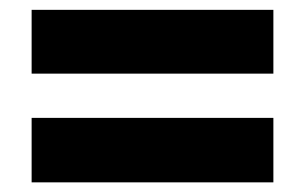

<svg xmlns="http://www.w3.org/2000/svg" viewBox="-20 -549 626 394"><path d="M541 -528.8V-397.9H44.9V-528.8ZM541 -307.1V-174.8H44.9V-307.1Z"/></svg>

Font: Nokora Black
Style: Regular
Weight: 900
Designer: Danh Hong
Version: Version 8.000; ttfautohint (v1.8.3)